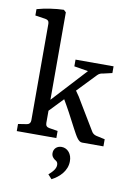

<svg xmlns="http://www.w3.org/2000/svg" viewBox="-95 -713 677 984"><g transform="rotate(10 244.0 -221.0)"><path d="M232 0V-37L188 -44C175 -46 168 -53 168 -67V-131L237 -203C248 -185 259 -164 272 -141L313 -63C333 -26 346 0 366 0H477V-37L431 -47C420 -50 411 -56 404 -70L328 -196C314 -221 303 -238 289 -257L382 -354C391 -363 399 -366 414 -368L457 -378V-413H259V-378L332 -366L168 -188V-643L156 -654C114 -653 59 -645 17 -633V-600L70 -592C83 -590 90 -583 90 -570V-67C90 -54 83 -46 71 -44L26 -37V0ZM321 106C322 68 298 40 267 40C243 40 226 56 226 79C226 96 236 105 244 111C251 115 260 119 260 136C260 156 242 175 224 190L244 212C285 191 321 154 321 106Z"/></g></svg>

Font: Yrsa
Style: Regular
Weight: 400
Designer: Anna Giedrys (Yrsa+Rasa design), David Brezina (Yrsa art-direction, Rasa art-direction, design)
Foundry: Rosetta Type Foundry
Version: Version 1.001;PS 1.1;hotconv 1.0.88;makeotf.lib2.5.647800